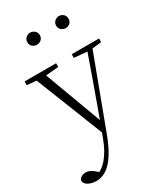

<svg xmlns="http://www.w3.org/2000/svg" viewBox="-260 -856 1048 1224"><g transform="rotate(-30 264.0 -244.5)"><path d="M73 271Q42 271 16.5 258.5Q-9 246 -12 223Q-9 206 5.5 197.5Q20 189 39 189Q56 189 72.5 197.5Q89 206 105 221L133 246L103 259L83 242Q133 231 173.5 183Q214 135 241 62L269 -11L272 -19L362 -268L447 -508H485L277 48Q248 125 216 174.5Q184 224 148.5 247.5Q113 271 73 271ZM266 43 48 -508H117L289 -44L295 -30ZM-8 -481V-508H224V-481L114 -471H90ZM339 -481V-508H540V-481L459 -472H445ZM177 -671Q160 -671 146 -683Q132 -695 132 -715Q132 -735 146 -747.5Q160 -760 177 -760Q196 -760 210 -747.5Q224 -735 224 -715Q224 -695 210 -683Q196 -671 177 -671ZM390 -671Q372 -671 358 -683Q344 -695 344 -715Q344 -735 358 -747.5Q372 -760 390 -760Q408 -760 421.5 -747.5Q435 -735 435 -715Q435 -695 421.5 -683Q408 -671 390 -671Z"/></g></svg>

Font: Noto Serif SC
Style: Regular
Weight: 200
Designer: Ryoko NISHIZUKA 西塚涼子 (kana & ideographs); Frank Grießhammer (Latin, Greek & Cyrillic); Wenlong ZHANG 张文龙 (bopomofo); San
Foundry: Adobe
Version: Version 2.001;hotconv 1.1.0;makeotfexe 2.6.0